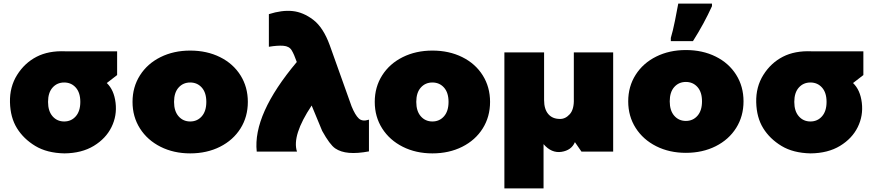

<svg xmlns="http://www.w3.org/2000/svg" viewBox="-20 -836 4836 1059"><path d="M35 -272Q33 -357 74.5 -423Q116 -489 182 -523Q248 -557 340 -553H626V-422L569 -378Q609 -340 617.5 -269Q626 -198 595 -135Q564 -72 497.5 -31.5Q431 9 335 10Q239 8 174.5 -31Q110 -70 73.5 -129Q37 -188 35 -272ZM423 -274Q423 -325 398 -353Q373 -381 334 -381Q295 -381 270 -353Q245 -325 245 -274Q245 -223 270 -194.5Q295 -166 334 -166Q373 -166 398 -194.5Q423 -223 423 -274Z M711 -274Q711 -356 752 -420.5Q793 -485 865.5 -521Q938 -557 1029 -557Q1121 -557 1193.5 -521Q1266 -485 1306.5 -420.5Q1347 -356 1347 -274Q1347 -192 1306.5 -127.5Q1266 -63 1193.5 -26.5Q1121 10 1029 10Q938 10 865.5 -26.5Q793 -63 752 -127.5Q711 -192 711 -274ZM1118 -274Q1118 -325 1093 -353Q1068 -381 1029 -381Q990 -381 965 -353Q940 -325 940 -274Q940 -223 965 -194.5Q990 -166 1029 -166Q1068 -166 1093 -194.5Q1118 -223 1118 -274Z M1396 0Q1374 -205 1617 -494Q1602 -537 1588.5 -559Q1575 -581 1543 -583.5Q1511 -586 1463 -578V-758Q1535 -781 1593.5 -775Q1652 -769 1707.5 -727Q1763 -685 1799 -586L1919 -250Q1939 -201 1959 -182.5Q1979 -164 2015 -176V-1Q1951 11 1905 7Q1859 3 1829 -17.5Q1799 -38 1757 -114L1699 -254Q1589 -89 1618 0Z M2047 -274Q2047 -356 2088 -420.5Q2129 -485 2201.5 -521Q2274 -557 2365 -557Q2457 -557 2529.5 -521Q2602 -485 2642.5 -420.5Q2683 -356 2683 -274Q2683 -192 2642.5 -127.5Q2602 -63 2529.5 -26.5Q2457 10 2365 10Q2274 10 2201.5 -26.5Q2129 -63 2088 -127.5Q2047 -192 2047 -274ZM2454 -274Q2454 -325 2429 -353Q2404 -381 2365 -381Q2326 -381 2301 -353Q2276 -325 2276 -274Q2276 -223 2301 -194.5Q2326 -166 2365 -166Q2404 -166 2429 -194.5Q2454 -223 2454 -274Z M3362 -547V0H3187L3151 -52Q3132 -7 3077 1.5Q3022 10 2978 -41V203H2762V-245V-547H2981V-284Q2981 -234 3004 -207Q3027 -180 3068 -180Q3098 -179 3122.5 -206Q3147 -233 3145 -291V-547Z M3680 -627Q3691 -663 3703 -722.5Q3715 -782 3721 -816H3907V-802Q3863 -705 3802 -609H3680ZM3445 -277Q3445 -359 3486 -423.5Q3527 -488 3599.5 -524Q3672 -560 3763 -560Q3855 -560 3927.5 -524Q4000 -488 4040.5 -423.5Q4081 -359 4081 -277Q4081 -195 4040.5 -130.5Q4000 -66 3927.5 -29.5Q3855 7 3763 7Q3672 7 3599.5 -29.5Q3527 -66 3486 -130.5Q3445 -195 3445 -277ZM3852 -277Q3852 -328 3827 -356Q3802 -384 3763 -384Q3724 -384 3699 -356Q3674 -328 3674 -277Q3674 -226 3699 -197.5Q3724 -169 3763 -169Q3802 -169 3827 -197.5Q3852 -226 3852 -277Z M4151 -272Q4149 -357 4190.5 -423Q4232 -489 4298 -523Q4364 -557 4456 -553H4742V-422L4685 -378Q4725 -340 4733.5 -269Q4742 -198 4711 -135Q4680 -72 4613.5 -31.5Q4547 9 4451 10Q4355 8 4290.5 -31Q4226 -70 4189.5 -129Q4153 -188 4151 -272ZM4539 -274Q4539 -325 4514 -353Q4489 -381 4450 -381Q4411 -381 4386 -353Q4361 -325 4361 -274Q4361 -223 4386 -194.5Q4411 -166 4450 -166Q4489 -166 4514 -194.5Q4539 -223 4539 -274Z"/></svg>

Font: AtCorfu Sans
Style: AtCorfu Sans Black
Weight: 900
Designer: Kostas Teopoulos
Foundry: Kostas Teopoulos
Version: Version 1.00 July 8, 2025, initial release